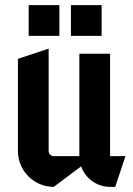

<svg xmlns="http://www.w3.org/2000/svg" viewBox="-20 -710 520 750"><path d="M257 -690V-570H377V-690ZM92 -690V-570H212V-690ZM430 20 470 -100H410V-500H290V-100H190C179 -100 170 -109 170 -120V-520L50 -480V-120C50 -42.7 112.7 20 190 20L296.8 -60.1C313.3 -13.5 357.8 20 410 20Z"/></svg>

Font: Abibas
Style: Medium
Weight: 500
Version: Version 0.3